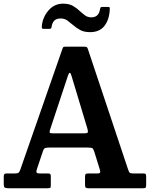

<svg xmlns="http://www.w3.org/2000/svg" viewBox="-20 -1004 800 1024"><path d="M0 -23.5V-62.5Q0 -71.5 3.2 -75.2Q6.5 -79 16.5 -79H60.5Q75.5 -79 80 -83.8Q84.5 -88.5 88 -98.5L314 -746.5Q316.5 -752.5 319.2 -753.8Q322 -755 331 -755H429Q438.5 -755 442 -753Q445.5 -751 448 -744.5L662 -103.5Q666.5 -90.5 669.8 -84.8Q673 -79 691.5 -79H742Q753 -79 756.2 -76.5Q759.5 -74 759.5 -62.5V-19Q759.5 -6.5 756.8 -3.2Q754 0 741.5 0H452.5Q441.5 0 437.5 -3.2Q433.5 -6.5 433.5 -18.5V-61.5Q433.5 -73 437.5 -76Q441.5 -79 452.5 -79H499.5Q512.5 -79 514 -84.2Q515.5 -89.5 512.5 -99L483.5 -193Q478.5 -208 474.2 -212.5Q470 -217 448.5 -217H242.5Q226 -217 219.8 -214Q213.5 -211 209.5 -199.5L177 -102.5Q172.5 -90 175 -84.5Q177.5 -79 191.5 -79H235Q245 -79 248 -75.8Q251 -72.5 251 -62.5V-17Q251 -4.5 248.2 -2.2Q245.5 0 233.5 0H27.5Q11.5 0 5.8 -3.2Q0 -6.5 0 -23.5ZM343 -602 247 -312.5Q244 -303 244.8 -298Q245.5 -293 261 -293H428.5Q447 -293 448.5 -298.2Q450 -303.5 446 -318.5L361 -600.5Q352.5 -630 343 -602ZM460 -832.5Q428.5 -832.5 407.2 -844.2Q386 -856 369.5 -870.5Q355 -883 339.8 -894.2Q324.5 -905.5 304 -905.5Q279.5 -905.5 268.2 -892.5Q257 -879.5 254.5 -857Q252.5 -850 243 -850H213.5Q205 -850 203.8 -853.8Q202.5 -857.5 203 -865Q207.5 -912.5 238.8 -948.5Q270 -984.5 316.5 -984.5Q348 -984.5 368.2 -973Q388.5 -961.5 404 -946.5Q417 -934.5 432 -923Q447 -911.5 467 -911.5Q507.5 -911.5 513.5 -956Q515 -961.5 516.5 -964.2Q518 -967 525.5 -967H556Q563 -967 564.5 -964.5Q566 -962 565.5 -956Q563.5 -900.5 537.5 -866.5Q511.5 -832.5 460 -832.5Z"/></svg>

Font: Besley* Narrow Semi
Style: Regular
Weight: 600
Width: 4
Designer: Owen Earl
Foundry: indestructible type*
Version: Version 3.000; ttfautohint (v1.8.3)